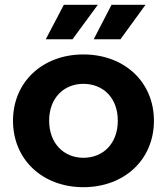

<svg xmlns="http://www.w3.org/2000/svg" viewBox="-20 -770 693 797"><path d="M326 7C496 7 619 -107 619 -269C619 -430 496 -544 326 -544C157 -544 34 -430 34 -269C34 -107 157 7 326 7ZM326 -115C246 -115 184 -174 184 -269C184 -364 246 -422 326 -422C408 -422 469 -364 469 -269C469 -174 408 -115 326 -115ZM480 -607 584 -750H443L369 -607ZM281 -607 386 -750H245L170 -607Z"/></svg>

Font: Montserrat-Alt1
Style: Bold
Weight: 700
Designer: Differentunic
Foundry: Differentunic
Version: Version 7.222